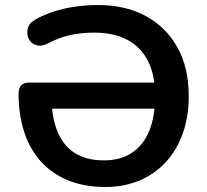

<svg xmlns="http://www.w3.org/2000/svg" viewBox="-20 -735 825 765"><path d="M400 10Q315 10 250 -17Q185 -44 141.5 -93Q98 -142 76 -210.5Q54 -279 54 -361Q54 -384 64.5 -395Q75 -406 95 -406H633V-302H151L185 -355Q185 -270 208.5 -212Q232 -154 278.5 -125Q325 -96 394 -96Q459 -96 504.5 -125.5Q550 -155 574 -212Q598 -269 598 -353Q598 -435 570 -491Q542 -547 488 -576Q434 -605 355 -605Q303 -605 258.5 -595Q214 -585 171 -562Q149 -551 131.5 -553.5Q114 -556 103 -568Q92 -580 89.5 -596.5Q87 -613 93.5 -629Q100 -645 119 -656Q169 -685 233.5 -700Q298 -715 370 -715Q480 -715 561 -671Q642 -627 687 -546Q732 -465 732 -352Q732 -269 708 -202.5Q684 -136 640 -88.5Q596 -41 535 -15.5Q474 10 400 10Z"/></svg>

Font: Nunito ExtraLight
Style: Bold
Weight: 700
Version: Version 3.602